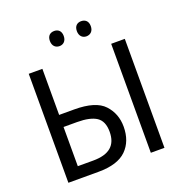

<svg xmlns="http://www.w3.org/2000/svg" viewBox="-156 -1045 1124 1182"><g transform="rotate(-20 405.5 -454.0)"><path d="M288.1 0C372.1 0 433.1 -19 471.7 -57.1C509.8 -94.7 528.8 -145.5 528.8 -209C528.8 -265.6 510.7 -313.5 474.1 -353C437.5 -392.6 372.1 -412.1 278.8 -412.1H180.2V-713.9H90.8V0ZM180.2 -333H269C325.7 -333 367.7 -323.7 395.5 -305.7C423.3 -287.1 437 -254.9 437 -209C437 -119.6 386.2 -76.2 280.8 -76.2H180.2ZM720.2 0V-713.9H630.9V0ZM282.2 -859.4C282.2 -825.7 302.7 -809.1 328.1 -809.1C352.1 -809.1 373 -825.7 373 -859.4C373 -894 352.1 -908.2 328.1 -908.2C302.7 -908.2 282.2 -894 282.2 -859.4ZM459 -859.4C459 -825.7 480 -809.1 503.9 -809.1C529.3 -809.1 550.3 -825.7 550.3 -859.4C550.3 -894 529.3 -908.2 503.9 -908.2C480 -908.2 459 -894 459 -859.4Z"/></g></svg>

Font: Avrile Sans
Style: Regular
Weight: 400
Designer: Monotype Design Team, Google (font), Stefan Peev (BGR Cyrillic), Cristiano Sobral (main changes)
Foundry: The Avrile Sans Project Authors
Version: Version 3.110